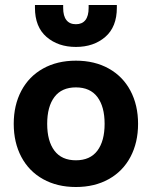

<svg xmlns="http://www.w3.org/2000/svg" viewBox="-20 -738 608 769"><path d="M35 -242Q35 -317 65.5 -374.5Q96 -432 152.5 -463.5Q209 -495 284 -495Q359 -495 415.5 -463.5Q472 -432 502.5 -374.5Q533 -317 533 -242Q533 -167 502.5 -109.5Q472 -52 415.5 -20.5Q359 11 284 11Q209 11 152.5 -20.5Q96 -52 65.5 -109.5Q35 -167 35 -242ZM399 -242Q399 -311 370 -349.5Q341 -388 284 -388Q227 -388 198 -349.5Q169 -311 169 -242Q169 -173 198 -134.5Q227 -96 284 -96Q341 -96 370 -134.5Q399 -173 399 -242ZM120 -707V-718H233V-706Q233 -674 246 -657.5Q259 -641 284 -641Q309 -641 322 -657.5Q335 -674 335 -706V-718H448V-707Q448 -630 401.5 -590Q355 -550 284 -550Q213 -550 166.5 -590Q120 -630 120 -707Z"/></svg>

Font: Niramit
Style: Bold
Weight: 700
Designer: Katatrad Aksorn Co.,Ltd.
Foundry: Cadson Demak Co.,Ltd.
Version: Version 1.001; ttfautohint (v1.6)